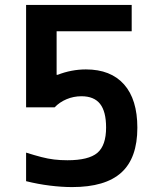

<svg xmlns="http://www.w3.org/2000/svg" viewBox="-20 -750 640 780"><path d="M273 10Q231 10 182.5 4Q134 -2 86 -14V-130Q121 -119 148 -112Q175 -105 200 -102Q225 -99 254 -99Q340 -99 375.5 -129Q411 -159 411 -232Q411 -297 386.5 -328Q362 -359 311 -359Q279 -359 250.5 -347Q222 -335 202 -314H86V-730H515V-623H210V-446H214Q242 -457 271 -462.5Q300 -468 329 -468Q430 -468 484 -407Q538 -346 538 -231Q538 -108 473 -49Q408 10 273 10Z"/></svg>

Font: M PLUS Code Latin Expanded SemiBold
Style: Regular
Weight: 600
Width: 7
Designer: Coji Morishita
Foundry: UNDERFOREST DESIGN
Version: Version 1.002; ttfautohint (v1.8.3)